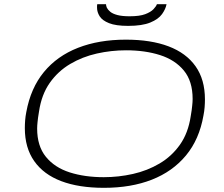

<svg xmlns="http://www.w3.org/2000/svg" viewBox="-20 -888 1071 920"><path d="M478 12Q358 12 273.5 -20Q189 -52 144 -116Q99 -180 99 -274Q99 -292 100.5 -311.5Q102 -331 106 -351Q127 -466 190.5 -543Q254 -620 354 -659Q454 -698 583 -698Q703 -698 787.5 -666Q872 -634 917 -570.5Q962 -507 962 -412Q962 -394 960.5 -374.5Q959 -355 955 -335Q935 -220 871 -143Q807 -66 707.5 -27Q608 12 478 12ZM477 -39Q548 -39 617 -54.5Q686 -70 744.5 -104.5Q803 -139 842.5 -195Q882 -251 894 -332Q897 -348 898.5 -360.5Q900 -373 901 -382Q902 -391 902.5 -399Q903 -407 903 -414Q903 -499 861 -550Q819 -601 747 -624Q675 -647 584 -647Q513 -647 444 -631.5Q375 -616 316.5 -581.5Q258 -547 218.5 -491Q179 -435 167 -354Q164 -338 162.5 -325.5Q161 -313 160 -304Q159 -295 158.5 -287Q158 -279 158 -272Q158 -188 200 -136.5Q242 -85 314 -62Q386 -39 477 -39ZM594 -764Q535 -764 502.5 -777Q470 -790 457.5 -810Q445 -830 445 -851Q445 -856 445 -860Q445 -864 446 -868H488Q488 -864 489 -860Q490 -856 492 -851Q497 -841 508.5 -831.5Q520 -822 542.5 -816Q565 -810 601 -810Q649 -810 675.5 -820Q702 -830 715 -843.5Q728 -857 732 -868H778Q774 -845 756.5 -820.5Q739 -796 700 -780Q661 -764 594 -764Z"/></svg>

Font: Archivo Expanded Thin
Style: Italic
Weight: 250
Width: 7
Italic angle: -10°
Designer: Hector Gatti
Foundry: Omnibus-Type
Version: Version 2.001